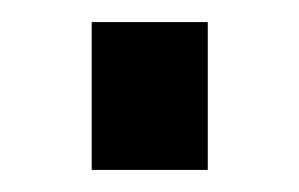

<svg xmlns="http://www.w3.org/2000/svg" viewBox="-20 -154 271 174"><path d="M63.1 0V-134H168.3V0Z"/></svg>

Font: Titillium Web SemiBold
Style: Regular
Weight: 600
Designer: Mohamed Gaber, Accademia di Belle Arti di Urbino
Foundry: Kief Type Foundry, Accademia di Belle Arti di Urbino
Version: Version 3.000; ttfautohint (v1.8.4)